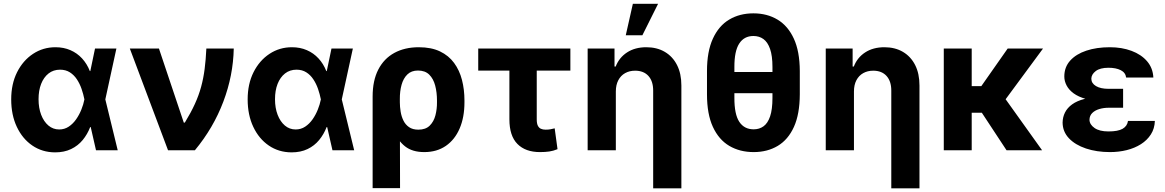

<svg xmlns="http://www.w3.org/2000/svg" viewBox="-20 -806 6252 1030"><path d="M275.2 11.4Q206.7 11 153.6 -25.2Q100.5 -61.4 70.3 -125.4Q40.1 -189.3 40.1 -272.7Q40.1 -355.8 71.7 -418.7Q103.3 -481.5 157.1 -517Q210.9 -552.6 277.7 -552.6Q321.7 -552.6 357.8 -536.9Q393.8 -521.3 420.3 -492.5Q446.7 -463.8 462 -424.7H507.5L544.7 -274.1L611.5 0H495L432.5 -274.1Q427.2 -301.1 417.6 -329Q408 -356.9 392.6 -380.3Q377.1 -403.8 354.8 -418Q332.4 -432.2 302.2 -432.2Q266.3 -432.2 240.4 -411.8Q214.5 -391.3 200.6 -355.8Q186.8 -320.3 186.8 -273.8Q186.8 -226.9 200.8 -190.3Q214.8 -153.8 239.7 -132.6Q264.6 -111.5 297.6 -111.5Q326 -111.5 348.7 -126.6Q371.4 -141.7 388.3 -165.8Q405.2 -190 416.4 -217.9Q427.6 -245.7 432.5 -271.3L489.7 -545.5H604.4L544.7 -271.3L507.5 -124.3H463.8Q448.9 -85.6 423.7 -54.9Q398.4 -24.1 361.5 -6.4Q324.6 11.4 275.2 11.4Z M881.4 0 676.5 -545.5H832.7L965.9 -148.4H971.6Q1003.9 -201.3 1025.2 -247.9Q1046.5 -294.4 1058.9 -340.2Q1071.4 -386 1077.8 -435.9Q1084.2 -485.8 1087 -545.5H1234Q1231.2 -401.3 1178.1 -260.7Q1125 -120 1025.6 0Z M1543.7 11.4Q1475.1 11 1422.1 -25.2Q1369 -61.4 1338.8 -125.4Q1308.6 -189.3 1308.6 -272.7Q1308.6 -355.8 1340.2 -418.7Q1371.8 -481.5 1425.6 -517Q1479.4 -552.6 1546.2 -552.6Q1590.2 -552.6 1626.2 -536.9Q1662.3 -521.3 1688.7 -492.5Q1715.2 -463.8 1730.5 -424.7H1775.9L1813.2 -274.1L1880 0H1763.5L1701 -274.1Q1695.7 -301.1 1686.1 -329Q1676.5 -356.9 1661 -380.3Q1645.6 -403.8 1623.2 -418Q1600.9 -432.2 1570.7 -432.2Q1534.8 -432.2 1508.9 -411.8Q1483 -391.3 1469.1 -355.8Q1455.3 -320.3 1455.3 -273.8Q1455.3 -226.9 1469.3 -190.3Q1483.3 -153.8 1508.2 -132.6Q1533 -111.5 1566.1 -111.5Q1594.5 -111.5 1617.2 -126.6Q1639.9 -141.7 1656.8 -165.8Q1673.7 -190 1684.8 -217.9Q1696 -245.7 1701 -271.3L1758.2 -545.5H1872.9L1813.2 -271.3L1775.9 -124.3H1732.2Q1717.3 -85.6 1692.1 -54.9Q1666.9 -24.1 1630 -6.4Q1593 11.4 1543.7 11.4Z M1979 203.1V-288.4Q1979 -373.9 2009.4 -432.9Q2039.8 -491.8 2095.5 -522.2Q2151.3 -552.6 2226.6 -552.6Q2293.7 -552.6 2340.4 -530.2Q2387.1 -507.8 2416 -468.4Q2445 -429 2458.3 -377.3Q2471.6 -325.6 2471.6 -267V-257.1Q2471.6 -176.8 2445.8 -116.8Q2420.1 -56.8 2371.8 -23.4Q2323.5 9.9 2256 9.9Q2192.1 9.9 2153.1 -20.8Q2114 -51.5 2092.2 -106Q2070.3 -160.5 2057.5 -232.6L2125 -257.8Q2125 -233 2129.3 -207Q2133.5 -181.1 2144.2 -159.3Q2154.8 -137.4 2174.4 -123.9Q2193.9 -110.4 2224.4 -110.4Q2263.5 -110.4 2285.3 -132.1Q2307.2 -153.8 2315.9 -187.5Q2324.6 -221.2 2324.2 -257.1V-267Q2324.2 -310.4 2314.6 -346.9Q2305 -383.5 2282.8 -405.5Q2260.7 -427.6 2222.3 -427.6Q2186.8 -427.6 2165.3 -406.6Q2143.8 -385.7 2134.2 -350.9Q2124.6 -316.1 2125 -274.5L2126.1 203.1Z M3039.8 -545.5V-427.2H2545.5V-545.5ZM2712.7 -545.5H2859.4V-165.5Q2859.4 -143.8 2865.2 -131.9Q2871.1 -120 2881.7 -115.2Q2892.4 -110.4 2906.6 -110.4Q2923.3 -110.4 2933.6 -112.6Q2943.9 -114.7 2955.6 -117.5L2970.9 -5.7Q2948.2 3.6 2926.7 6.7Q2905.2 9.9 2876.8 9.9Q2799 9.9 2755.9 -33.6Q2712.7 -77.1 2712.7 -166.2Z M3283.7 -315.3V0H3132.5V-545.5H3276.6V-449.2H3283Q3301.5 -497.2 3344.1 -524.9Q3386.7 -552.6 3447.1 -552.6Q3504.3 -552.6 3546.5 -527.7Q3588.8 -502.8 3612 -457Q3635.3 -411.2 3635.3 -347.3V204.5H3484V-320.3Q3484 -370.4 3458.5 -398.6Q3432.9 -426.8 3387.1 -426.8Q3356.9 -426.8 3333.5 -413.7Q3310 -400.6 3296.9 -375.5Q3283.7 -350.5 3283.7 -315.3ZM3337 -616.8 3375 -785.5H3510.3L3426.1 -616.8Z M4207.4 -419.7V-306.1H3845.5V-419.7ZM4270.6 -425.1V-300.1Q4270.2 -193.9 4239.2 -125.4Q4208.1 -56.8 4152.3 -23.4Q4096.6 9.9 4023.1 9.9Q3948.9 9.9 3892.4 -23.4Q3835.9 -56.8 3804.3 -125.4Q3772.7 -193.9 3772.7 -300.1V-425.1Q3772.7 -529.8 3804.2 -598.5Q3835.6 -667.3 3891.7 -700.8Q3947.8 -734.4 4021.7 -734.4Q4095.2 -734.4 4151.1 -700.8Q4207 -667.3 4238.6 -598.7Q4270.2 -530.2 4270.6 -425.1ZM4123.9 -280.9V-446.7Q4123.9 -506.4 4111.2 -543.1Q4098.4 -579.9 4075.6 -596.4Q4052.9 -612.9 4021.7 -612.9Q3971.9 -612.9 3945.7 -572.4Q3919.4 -532 3919.7 -446.7V-280.9Q3919.4 -192.8 3946 -152.5Q3972.7 -112.2 4023.1 -112.2Q4053.6 -112.2 4076.2 -128.6Q4098.7 -144.9 4111.3 -181.8Q4123.9 -218.8 4123.9 -280.9Z M4561.1 -315.3V0H4409.8V-545.5H4554V-449.2H4560.4Q4578.8 -497.2 4621.4 -524.9Q4664.1 -552.6 4724.4 -552.6Q4781.6 -552.6 4823.9 -527.7Q4866.1 -502.8 4889.4 -457Q4912.6 -411.2 4912.6 -347.3V204.5H4761.4V-320.3Q4761.4 -370.4 4735.8 -398.6Q4710.2 -426.8 4664.4 -426.8Q4634.2 -426.8 4610.8 -413.7Q4587.4 -400.6 4574.2 -375.5Q4561.1 -350.5 4561.1 -315.3Z M5192.8 -545.5V0H5043V-545.5ZM5575.3 -545.5 5321.4 -201.3H5166.9L5148.8 -343.8H5244.3L5385.7 -545.5ZM5379.6 0 5235.1 -219.5 5359.7 -294.7 5570.3 0Z M5895.2 -285.9H6005V-228H5927.6Q5900.9 -228 5877.5 -221.1Q5854 -214.1 5839.5 -199.8Q5824.9 -185.4 5824.6 -163Q5825.3 -138.1 5851.6 -119.5Q5877.8 -100.9 5926.8 -100.9Q5977.6 -100.9 6002.5 -115.2Q6027.3 -129.6 6031.2 -157.3H6175.4Q6174 -116.1 6153.9 -84.9Q6133.9 -53.6 6100.5 -32.5Q6067.1 -11.4 6024.5 -0.7Q5981.9 9.9 5934.7 9.9Q5863.3 9.9 5805.6 -9.4Q5747.9 -28.8 5714.3 -64.3Q5680.8 -99.8 5680.4 -148.4Q5680.8 -177.6 5693.2 -202.4Q5705.6 -227.3 5731.5 -246.1Q5757.5 -264.9 5798.1 -275.4Q5838.8 -285.9 5895.2 -285.9ZM6005 -264.9H5895.2Q5842.7 -264.9 5804 -275.7Q5765.3 -286.6 5739.9 -305Q5714.5 -323.5 5702.1 -347.1Q5689.6 -370.7 5689.6 -395.6Q5689.6 -446 5721.2 -481Q5752.8 -516 5807.9 -534.3Q5862.9 -552.6 5933.9 -552.6Q5998.2 -552.6 6050.2 -533.2Q6102.3 -513.8 6133.5 -477.5Q6164.8 -441.1 6167.3 -389.9H6021.3Q6018.1 -416.5 5992.4 -429.5Q5966.6 -442.5 5926.5 -442.5Q5881.4 -442.5 5858.1 -424.7Q5834.9 -407 5834.5 -383.5Q5834.9 -359 5859.4 -344.3Q5883.9 -329.5 5927.6 -329.5H6005Z"/></svg>

Font: InterMG
Style: Bold
Weight: 700
Designer: Rasmus Andersson
Foundry: rsms
Version: Version 3.019;December 26, 2023;FontCreator 15.0.0.2955 64-b